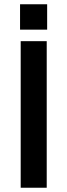

<svg xmlns="http://www.w3.org/2000/svg" viewBox="-20 -880 315 900"><path d="M77 0H199V-687H77ZM74 -741H201V-860H74Z"/></svg>

Font: Ronzino Medium
Style: Regular
Weight: 500
Designer: Nunzio Mazzaferro
Foundry: Collletttivo
Version: Version 1.000;Glyphs 3.3 (3337)